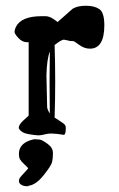

<svg xmlns="http://www.w3.org/2000/svg" viewBox="-20 -474 411 664"><path d="M53 164.6C58 168.1 64.6 169.9 72.8 169.9H78.1V168.5C95.1 166.8 112.5 154.9 130.4 132.6C148.3 110.3 158.2 94.9 160.2 86.4C162.1 78 163.1 67.5 163.1 55.2C163.1 42.8 156.8 32.1 144.3 23.2C131.8 14.2 122.9 9.4 117.7 8.8C112.5 8.1 107.4 7.7 102.5 7.6C97.7 7.4 91.1 8.8 83 11.7C57.9 20.5 45.4 36 45.4 58.1C45.4 66.2 46.6 72.5 49.1 76.9C51.5 81.3 56.4 86.9 63.7 93.8C71 100.6 75.7 105.3 77.6 107.9C75.7 110.8 71.1 116 64 123.5C56.8 131 51.9 136.6 49.3 140.1C46.7 143.7 45.4 147.8 45.4 152.3C45.4 156.9 47.9 161 53 164.6ZM140.6 -213.4C141.6 -251.1 145.5 -278.6 152.3 -295.9C151.7 -260.4 151.4 -224.8 151.4 -189C151.4 -153.2 151.7 -117.4 152.3 -81.5C147.5 -88.7 144.4 -95.7 143.1 -102.5ZM223.6 -332H232.4C235 -332 242.2 -327.6 253.9 -318.8C265.6 -310.1 278 -305.7 291 -305.7C324.2 -305.7 340.8 -332.7 340.8 -386.7C340.8 -416 335.1 -434.6 323.7 -442.4C312.3 -450.2 297 -454.1 277.6 -454.1C258.2 -454.1 243.2 -450.8 232.4 -444.3H231.9L179.2 -397.9L166.5 -407.2C156.1 -414.4 146.5 -418 137.7 -418H124C76.5 -418 46.7 -405.4 34.7 -380.4C31.7 -373.9 30.3 -368.3 30.3 -363.8C30.3 -359.2 34.7 -352.1 43.7 -342.5C52.7 -332.9 62.2 -328.1 72.3 -328.1H79.1V-74.2L61.5 -58.1C50.5 -48 44.9 -39.4 44.9 -32.2V-30.8L45.4 -29.8C50.9 -19.4 62.3 -12.8 79.3 -10C96.4 -7.2 107.8 -5.9 113.5 -5.9C119.2 -5.9 127.9 -7.3 139.6 -10.3C144.2 -11.6 150.1 -12.2 157.2 -12.2C168.3 -12.2 182.5 -10.7 199.7 -7.8H200.7C205.2 -7.8 207.5 -15.5 207.5 -30.8L207 -37.1C206.7 -38.1 206.1 -39.2 205.3 -40.5C204.5 -41.8 203.7 -43.1 202.9 -44.2C202.1 -45.3 196.9 -49 187.5 -55.2C178.1 -61.4 171.9 -65.4 168.9 -67.4C170.2 -109 170.9 -150.7 170.9 -192.4C170.9 -234 170.2 -276 168.9 -318.4C184.6 -330.7 195.3 -336.9 201.2 -336.9Z"/></svg>

Font: Drukaatie burti
Style: Regular
Weight: 400
Version: Version 0.14.4